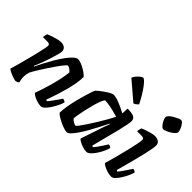

<svg xmlns="http://www.w3.org/2000/svg" viewBox="-95 -1190 1605 1605"><g transform="rotate(45 707.5 -387.5)"><path d="M147 0Q133 0 108.5 -8.5Q84 -17 63 -27.5Q42 -38 40 -45Q48 -71 60 -113.5Q72 -156 84.5 -206Q97 -256 109 -304Q117 -337 122.5 -365Q128 -393 128 -402Q128 -422 97 -422H46Q46 -433 48.5 -445Q51 -457 54 -464Q69 -471 94 -479.5Q119 -488 144 -494Q169 -500 182 -500Q210 -500 227 -487Q244 -474 244 -449Q244 -438 237 -412Q230 -386 220 -354Q210 -322 198.5 -290Q187 -258 177 -233Q167 -208 162 -199L167 -195Q183 -229 204.5 -270Q226 -311 250 -351.5Q274 -392 298.5 -425.5Q323 -459 345.5 -479.5Q368 -500 386 -500Q401 -500 423.5 -491Q446 -482 468 -469Q490 -456 505 -443.5Q520 -431 522 -425Q522 -388 514 -343.5Q506 -299 493.5 -253.5Q481 -208 468.5 -169Q456 -130 446.5 -104Q437 -78 435 -73L447 -66Q457 -76 472 -96Q487 -116 502.5 -138.5Q518 -161 529 -177Q538 -177 547.5 -172Q557 -167 559 -163Q554 -142 540.5 -114.5Q527 -87 510 -60.5Q493 -34 475 -17Q457 0 442 0Q418 0 392.5 -8.5Q367 -17 348.5 -28Q330 -39 328 -47Q333 -60 345 -95Q357 -130 370.5 -177Q384 -224 395.5 -274.5Q407 -325 411 -369Q401 -383 385 -392.5Q369 -402 362 -402Q357 -402 340.5 -382.5Q324 -363 302 -332Q280 -301 255.5 -264Q231 -227 209.5 -192Q188 -157 174 -130Q165 -101 165 -70Q165 -56 167.5 -42.5Q170 -29 174 -15Q169 -11 161.5 -6.5Q154 -2 147 0Z M748 0Q732 0 706 -9Q680 -18 654.5 -31Q629 -44 611 -56.5Q593 -69 591 -75Q592 -112 599.5 -156Q607 -200 618 -243.5Q629 -287 640 -324.5Q651 -362 659.5 -386Q668 -410 672 -415Q677 -421 694.5 -435Q712 -449 734 -464Q756 -479 775.5 -489.5Q795 -500 805 -500Q833 -500 877.5 -482Q922 -464 966 -440L969 -500Q1024 -500 1045.5 -487.5Q1067 -475 1067 -449Q1067 -420 1043 -322.5Q1019 -225 979 -73L990 -66Q1001 -76 1015 -95.5Q1029 -115 1043.5 -137.5Q1058 -160 1069 -177Q1078 -177 1087.5 -172.5Q1097 -168 1099 -163Q1094 -142 1081 -114.5Q1068 -87 1050.5 -60.5Q1033 -34 1014.5 -17Q996 0 980 0Q958 0 933 -8.5Q908 -17 889.5 -27.5Q871 -38 868 -45L920 -201Q929 -230 937 -251.5Q945 -273 956 -301L951 -304Q934 -270 913 -229Q892 -188 869 -147.5Q846 -107 823.5 -73.5Q801 -40 781.5 -20Q762 0 748 0ZM761 -91Q766 -90 783.5 -113.5Q801 -137 825 -173Q849 -209 873.5 -249.5Q898 -290 918.5 -326Q939 -362 949 -384Q897 -399 858.5 -407Q820 -415 787 -416Q776 -404 765 -374.5Q754 -345 744 -307Q734 -269 725.5 -231Q717 -193 712.5 -163.5Q708 -134 708 -122Q718 -110 735 -100.5Q752 -91 761 -91ZM972 -565 808 -705Q815 -722 829 -738Q843 -754 857 -764.5Q871 -775 879 -775Q895 -775 933 -724.5Q971 -674 1012 -593Q1006 -586 995 -577Q984 -568 972 -565Z M1274 0Q1250 0 1223.5 -8.5Q1197 -17 1178 -27.5Q1159 -38 1157 -45Q1161 -59 1171 -95Q1181 -131 1193 -176.5Q1205 -222 1216 -268Q1227 -314 1234 -350.5Q1241 -387 1241 -402Q1241 -414 1232.5 -418Q1224 -422 1211 -422H1159Q1159 -434 1162 -446Q1165 -458 1167 -464Q1181 -471 1205.5 -479.5Q1230 -488 1254 -494Q1278 -500 1291 -500Q1321 -500 1338.5 -487Q1356 -474 1356 -449Q1356 -421 1336 -333.5Q1316 -246 1268 -73L1279 -66Q1289 -76 1303.5 -96Q1318 -116 1332.5 -138.5Q1347 -161 1358 -177Q1367 -177 1376 -172.5Q1385 -168 1388 -163Q1383 -142 1370 -114.5Q1357 -87 1340.5 -60.5Q1324 -34 1306.5 -17Q1289 0 1274 0ZM1301 -588Q1290 -588 1276.5 -603.5Q1263 -619 1253 -639.5Q1243 -660 1243 -674Q1243 -684 1256 -697Q1269 -710 1288.5 -721.5Q1308 -733 1326 -741Q1344 -749 1354 -749Q1365 -749 1377.5 -733Q1390 -717 1399 -696.5Q1408 -676 1408 -662Q1408 -650 1395.5 -637.5Q1383 -625 1364.5 -613.5Q1346 -602 1328.5 -595Q1311 -588 1301 -588Z"/></g></svg>

Font: Texturina
Style: Bold Italic
Weight: 700
Italic angle: -11°
Designer: Guillermo Torres Carreño
Foundry: Omnibus-Type
Version: Version 1.002; ttfautohint (v1.8.3)